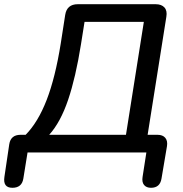

<svg xmlns="http://www.w3.org/2000/svg" viewBox="-62 -725 870 913"><path d="M-3 168Q-49 168 -41 116L-18 -39Q-11 -84 36 -84H60Q119 -144 160 -250Q201 -356 227 -519L248 -654Q256 -705 308 -705H678Q706 -705 720 -689.5Q734 -674 729 -645L640 -84H687Q712 -84 724 -69.5Q736 -55 732 -30L706 124Q699 168 656 168Q634 168 623 154.5Q612 141 616 116L634 0H69L49 124Q42 168 -3 168ZM172 -84H537L622 -621H340L323 -514Q298 -357 262 -250.5Q226 -144 172 -84Z"/></svg>

Font: Nunito SemiBold
Style: Italic
Weight: 600
Italic angle: -9°
Designer: Vernon Adams
Foundry: Vernon Adams
Version: Version 3.601; ttfautohint (v1.8.2.53-6de2)